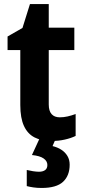

<svg xmlns="http://www.w3.org/2000/svg" viewBox="-20 -682 415 942"><path d="M273.4 -106.4Q292.5 -106.4 311.8 -110.8Q331.1 -115.2 351.1 -122.6V-15.1Q328.1 -3.9 297.6 2.9Q267.1 9.8 231.9 9.8Q184.1 9.8 149.9 -7.6Q115.7 -24.9 97.7 -63.7Q79.6 -102.5 79.6 -167V-436.5H17.1V-502.9L90.3 -544.9L127 -662.1H219.2V-546.4H344.7V-436.5H219.2V-169.4Q219.2 -137.7 233.2 -122.1Q247.1 -106.4 273.4 -106.4ZM321.8 126Q321.8 179.7 289.3 210Q256.8 240.2 184.1 240.2Q162.1 240.2 144 237.5Q126 234.9 111.3 231V151.9Q125.5 155.3 142.1 158Q158.7 160.6 171.4 160.6Q189.9 160.6 201.2 152.6Q212.4 144.5 212.4 127.4Q212.4 108.4 194.1 95.5Q175.8 82.5 136.7 78.6L172.9 0H252.9L237.8 34.7Q262.2 40.5 281 52.7Q299.8 64.9 310.8 83.3Q321.8 101.6 321.8 126Z"/></svg>

Font: Open Sans SemiCondensed
Style: Bold
Weight: 700
Width: 4
Designer: Monotype Design Team
Foundry: Monotype Imaging Inc.
Version: Version 3.003